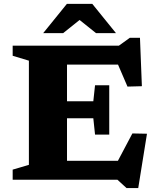

<svg xmlns="http://www.w3.org/2000/svg" viewBox="-20 -936 820 1000"><path d="M549 -492V-363.5V-235H475L466 -320H231V-408.5H466L475 -492ZM719 -487 644 -485 569.5 -658 627 -599.5H231V-698H599L656 -739H709ZM564 -41.5 669.5 -241 745.5 -239.5 700 43.5H639L591.5 0H231V-98.5H614.5ZM46 0V-52.5L130.5 -77.5V-620L46 -645.5V-698H329V0ZM377 -846H412L309 -763.5H205L328.5 -916H460.5L584 -763.5H480Z"/></svg>

Font: Newsreader 9pt
Style: Bold
Weight: 700
Designer: Hugues Gentile
Foundry: Production Type
Version: Version 1.003